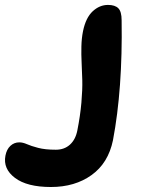

<svg xmlns="http://www.w3.org/2000/svg" viewBox="-272 -497 579 777"><path d="M-65.9 259.8Q-162.6 259.8 -211.4 222.9Q-260.3 186 -250 132.8Q-245.1 107.4 -230 93.3Q-214.8 79.1 -193.8 79.1Q-179.7 79.1 -163.1 86.4Q-146.5 93.8 -117.9 101.3Q-89.4 108.9 -45.9 108.9Q-11.7 108.9 11 88.4Q33.7 67.9 41 30.8Q52.7 -28.3 57.4 -81.5Q62 -134.8 61 -172.6Q60.1 -210.4 58.3 -243.4Q56.6 -276.4 57.4 -309.1Q58.1 -341.8 64 -371.1Q75.2 -425.3 103 -451.2Q130.9 -477.1 165 -477.1Q193.4 -477.1 206.8 -463.6Q220.2 -450.2 220.2 -415Q224.6 -137.2 185.1 70.8Q166 163.1 98.6 211.4Q31.2 259.8 -65.9 259.8Z"/></svg>

Font: Shantell Sans Irregular
Style: Bold Italic
Weight: 700
Italic angle: -11.31°
Designer: Stephen Nixon, Anya Danilova, Shantell Martin
Foundry: Arrow Type
Version: Version 1.006;[9816181b4]